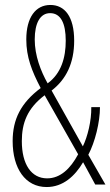

<svg xmlns="http://www.w3.org/2000/svg" viewBox="-20 -744 445 774"><path d="M183 -724C123 -724 86 -673 86 -585C86 -514 108 -458 144 -389C64 -329 31 -263 31 -175C31 -65 82 10 168 10C234 10 282 -34 315 -90L364 0H405L336 -120C363 -171 383 -251 383 -312H348C349 -257 333 -193 314 -154L188 -379C247 -424 279 -490 279 -580C279 -677 241 -724 183 -724ZM182 -691C225 -691 245 -650 245 -580C245 -512 227 -448 172 -408C144 -458 120 -520 120 -585C120 -651 142 -691 182 -691ZM160 -360 295 -122C264 -64 223 -25 170 -25C106 -25 68 -82 68 -175C68 -248 90 -307 160 -360Z"/></svg>

Font: Noto Sans Gurmukhi UI ExtraCondensed ExtraLight
Style: Regular
Weight: 200
Width: 2
Designer: Jelle Bosma - Monotype Design Team
Foundry: Monotype Imaging Inc.
Version: Version 2.004